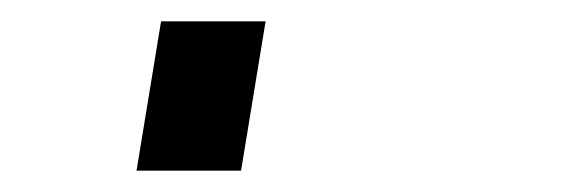

<svg xmlns="http://www.w3.org/2000/svg" viewBox="-20 60 540 180"><path d="M108 220 131 80H229L206 220Z"/></svg>

Font: Iosevka Curly Heavy
Style: Italic
Weight: 900
Italic angle: -9°
Monospace: yes
Designer: Belleve Invis
Foundry: Belleve Invis
Version: Version 22.1.2; ttfautohint (v1.8.4)